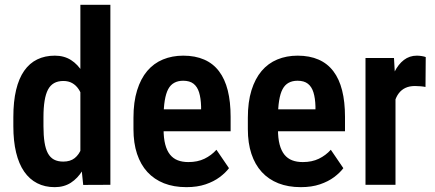

<svg xmlns="http://www.w3.org/2000/svg" viewBox="-20 -770 1813 800"><path d="M314.9 -113.3V-750H439.9V0L326.7 0.5ZM35.6 -244.1V-282.2Q35.6 -347.2 47.1 -395.3Q58.6 -443.4 80.8 -475.1Q103 -506.8 135.3 -522.5Q167.5 -538.1 208.5 -538.1Q247.1 -538.1 275.9 -519.8Q304.7 -501.5 324.5 -468.3Q344.2 -435.1 356.4 -389.4Q368.7 -343.8 373.5 -289.1V-234.4Q367.7 -182.1 355.7 -137.2Q343.8 -92.3 323.7 -59.6Q303.7 -26.9 275.1 -8.5Q246.6 9.8 208 9.8Q167 9.8 135 -6.6Q103 -22.9 80.8 -54.9Q58.6 -86.9 47.1 -134.5Q35.6 -182.1 35.6 -244.1ZM161.1 -282.2V-244.1Q161.1 -205.6 165.5 -177.5Q169.9 -149.4 179.4 -131.6Q189 -113.8 204.8 -105.2Q220.7 -96.7 243.7 -96.7Q272.9 -96.7 291.3 -111.3Q309.6 -126 319.3 -151.6Q329.1 -177.2 332 -210V-313Q330.6 -339.4 324.2 -361.3Q317.9 -383.3 307.1 -399.2Q296.4 -415 280.8 -423.8Q265.1 -432.6 244.1 -432.6Q221.2 -432.6 205.3 -423.6Q189.5 -414.6 179.9 -396.5Q170.4 -378.4 165.8 -349.9Q161.1 -321.3 161.1 -282.2Z M756.8 9.8Q704.1 9.8 663.3 -6.3Q622.6 -22.5 594.2 -53.2Q565.9 -84 551 -128.9Q536.1 -173.8 536.1 -231.9V-279.3Q536.1 -345.2 551.3 -393.8Q566.4 -442.4 593.5 -474.4Q620.6 -506.3 658.9 -522.2Q697.3 -538.1 743.7 -538.1Q793.5 -538.1 830.8 -521.7Q868.2 -505.4 892.6 -473.1Q917 -440.9 929 -393.3Q940.9 -345.7 940.9 -283.2V-223.1H592.3V-314.5H817.9V-326.7Q816.9 -360.8 809.6 -384.8Q802.2 -408.7 786.4 -421.1Q770.5 -433.6 743.2 -433.6Q721.7 -433.6 706.1 -425Q690.4 -416.5 680.9 -398.7Q671.4 -380.9 666.5 -351.3Q661.6 -321.8 661.6 -279.3V-231.9Q661.6 -194.3 668.5 -168.2Q675.3 -142.1 688.5 -125.7Q701.7 -109.4 720.7 -102.1Q739.7 -94.7 765.1 -94.7Q803.2 -94.7 832 -108.6Q860.8 -122.6 881.8 -146L934.1 -69.3Q919.9 -50.3 895.5 -32Q871.1 -13.7 836.7 -2Q802.2 9.8 756.8 9.8Z M1233.4 9.8Q1180.7 9.8 1139.9 -6.3Q1099.1 -22.5 1070.8 -53.2Q1042.5 -84 1027.6 -128.9Q1012.7 -173.8 1012.7 -231.9V-279.3Q1012.7 -345.2 1027.8 -393.8Q1043 -442.4 1070.1 -474.4Q1097.2 -506.3 1135.5 -522.2Q1173.8 -538.1 1220.2 -538.1Q1270 -538.1 1307.4 -521.7Q1344.7 -505.4 1369.1 -473.1Q1393.6 -440.9 1405.5 -393.3Q1417.5 -345.7 1417.5 -283.2V-223.1H1068.8V-314.5H1294.4V-326.7Q1293.5 -360.8 1286.1 -384.8Q1278.8 -408.7 1262.9 -421.1Q1247.1 -433.6 1219.7 -433.6Q1198.2 -433.6 1182.6 -425Q1167 -416.5 1157.5 -398.7Q1147.9 -380.9 1143.1 -351.3Q1138.2 -321.8 1138.2 -279.3V-231.9Q1138.2 -194.3 1145 -168.2Q1151.9 -142.1 1165 -125.7Q1178.2 -109.4 1197.3 -102.1Q1216.3 -94.7 1241.7 -94.7Q1279.8 -94.7 1308.6 -108.6Q1337.4 -122.6 1358.4 -146L1410.6 -69.3Q1396.5 -50.3 1372.1 -32Q1347.7 -13.7 1313.2 -2Q1278.8 9.8 1233.4 9.8Z M1627.9 -418.5V0H1502.9V-528.3H1621.6ZM1753.9 -532.2 1752.9 -407.7Q1743.2 -409.7 1731.2 -410.6Q1719.2 -411.6 1709 -411.6Q1686 -411.6 1669.4 -403.8Q1652.8 -396 1641.6 -381.3Q1630.4 -366.7 1624.5 -345.5Q1618.7 -324.2 1617.2 -297.4L1591.8 -301.8Q1591.8 -352.5 1599.9 -395.5Q1607.9 -438.5 1623.8 -470.5Q1639.6 -502.4 1663.1 -520.3Q1686.5 -538.1 1716.8 -538.1Q1726.1 -538.1 1737.1 -536.4Q1748 -534.7 1753.9 -532.2Z"/></svg>

Font: Roboto Condensed SemiBold
Style: Regular
Weight: 600
Designer: Christian Robertson
Foundry: Google
Version: Version 3.008; 2023